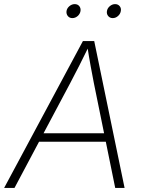

<svg xmlns="http://www.w3.org/2000/svg" viewBox="-38 -931 709 951"><path d="M-17.6 0 372.6 -727.5H428.7L579.1 0H532.7L426.8 -520Q419.4 -557.6 410.9 -604.2Q402.3 -650.9 393.6 -708H405.3Q377.9 -652.3 354.5 -605.7Q331.1 -559.1 310.1 -520L33.7 0ZM136.2 -229 143.6 -271H507.8L501 -229ZM520.5 -841.3Q506.3 -841.3 497.8 -851.6Q489.3 -861.8 491.7 -876.5Q494.1 -890.6 506.1 -900.6Q518.1 -910.6 532.2 -910.6Q546.4 -910.6 554.7 -900.6Q563 -890.6 560.5 -876.5Q558.1 -861.8 546.4 -851.6Q534.7 -841.3 520.5 -841.3ZM320.3 -841.3Q306.2 -841.3 297.9 -851.6Q289.6 -861.8 291.5 -876.5Q293.9 -890.6 305.9 -900.6Q317.9 -910.6 332 -910.6Q346.7 -910.6 354.7 -900.6Q362.8 -890.6 360.8 -876.5Q358.4 -861.8 346.7 -851.6Q335 -841.3 320.3 -841.3Z"/></svg>

Font: Inter 16pt ExtraLight
Style: Italic
Weight: 250
Italic angle: -9.3988°
Version: Version 4.001;git-66647c0bb